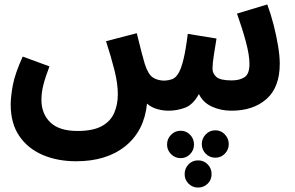

<svg xmlns="http://www.w3.org/2000/svg" viewBox="-20 -492 1326 862"><path d="M322 232Q238 232 171.5 203.5Q105 175 66.5 118.5Q28 62 28 -23Q28 -57 37.5 -109Q47 -161 82 -238L202 -194Q183 -144 174.5 -110Q166 -76 166 -44Q166 19 206 57.5Q246 96 328 96Q397 96 436.5 74.5Q476 53 492.5 15.5Q509 -22 509 -69Q509 -117 494 -176.5Q479 -236 456 -307L594 -343Q608 -286 616.5 -253.5Q625 -221 630 -205Q645 -158 666.5 -144Q688 -130 719 -130Q738 -131 753 -136.5Q768 -142 780.5 -162Q793 -182 803.5 -224.5Q814 -267 823 -340L952 -319Q946 -283 940 -244Q934 -205 934 -184Q934 -162 951.5 -146.5Q969 -131 1020 -131Q1056 -131 1078 -145.5Q1100 -160 1100 -205Q1100 -244 1084 -304Q1068 -364 1044 -431L1180 -472Q1196 -429 1208.5 -380Q1221 -331 1228.5 -285.5Q1236 -240 1236 -206Q1236 -100 1176.5 -47.5Q1117 5 1019 5Q971 5 931 -13.5Q891 -32 873 -70Q847 -22 811 -8.5Q775 5 737 5Q711 5 685 -2.5Q659 -10 640 -27Q628 95 543.5 163.5Q459 232 322 232ZM947 216Q921 216 903.5 198Q886 180 886 155Q886 130 903.5 111.5Q921 93 947 93Q972 93 989.5 111.5Q1007 130 1007 155Q1007 180 989.5 198Q972 216 947 216ZM791 218Q766 218 748 200Q730 182 730 157Q730 131 748 113Q766 95 791 95Q816 95 833.5 113Q851 131 851 157Q851 182 833.5 200Q816 218 791 218ZM869 350Q844 350 826.5 332.5Q809 315 809 290Q809 264 826.5 246Q844 228 869 228Q895 228 912.5 246Q930 264 930 290Q930 315 912.5 332.5Q895 350 869 350Z"/></svg>

Font: Noto Sans Arabic SemCond
Style: Bold
Weight: 700
Width: 4
Designer: Monotype Design Team, Nadine Chahine, Nizar Qandah and Khaled Hosny
Foundry: Monotype Imaging Inc.
Version: Version 2.012; ttfautohint (v1.8.4.7-5d5b)